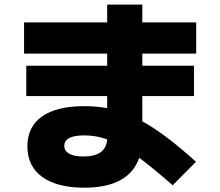

<svg xmlns="http://www.w3.org/2000/svg" viewBox="-20 -788 978 853"><path d="M354.5 45.9C485.8 45.9 567.9 1.5 598.6 -86.9C641.1 -55.2 689.9 -15.1 747.1 35.2L850.6 -69.3C759.8 -151.4 683.6 -209.5 612.3 -249V-361.3H841.8V-496.1H612.3V-549.8H851.6V-688.5H612.3V-767.6H456.1V-688.5H86.9V-549.8H456.1V-496.1H96.7V-361.3H456.1V-307.6C422.9 -313.5 389.6 -316.4 354.5 -316.4C190.4 -316.4 101.6 -253.9 101.6 -137.7C101.6 -20.5 192.4 45.9 354.5 45.9ZM265.6 -139.6C265.6 -170.9 294.9 -186.5 354.5 -186.5C388.2 -186.5 420.9 -181.2 456.1 -168.9C452.6 -117.7 417.5 -92.8 349.6 -92.8C294.9 -92.8 265.6 -110.4 265.6 -139.6Z"/></svg>

Font: Pretendard Black
Style: Regular
Weight: 900
Designer: Base glyphs from Inter by Rasmus Andersson; Hangeul glyphs from Noto Sans CJK(Source Han Sans) by Jang Soo-young and Kan
Foundry: Kil Hyung-jin
Version: Version 1.309;Glyphs 3.2 (3225)